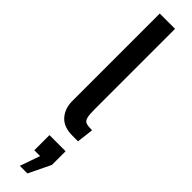

<svg xmlns="http://www.w3.org/2000/svg" viewBox="-366 -712 985 985"><g transform="rotate(45 126.5 -220.0)"><path d="M59 -116V-750H170V-168Q170 -126 175 -108.5Q180 -91 193 -86Q206 -81 237 -81L226 10H186Q122 10 90.5 -25.5Q59 -61 59 -116ZM104 310 142 201H100V91H217V190L159 310Z"/></g></svg>

Font: Cabin SemiBold
Style: Regular
Weight: 600
Designer: Pablo Impallari
Foundry: Pablo Impallari. http://www.impallari.com Igino Marini. http://www.ikern.com
Version: Version 2.001